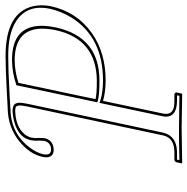

<svg xmlns="http://www.w3.org/2000/svg" viewBox="-12 -682 696 713"><g transform="rotate(-90 336.5 -326.0)"><path d="M189.9 -69.8 297.4 -575.2Q305.7 -612.8 293 -616.7Q288.6 -617.7 282.2 -618.2Q222.7 -616.7 194.3 -583.5Q184.6 -571.3 181.6 -558.1Q178.7 -543.5 180.2 -533.2Q180.2 -514.6 179.2 -508.8Q173.3 -481.9 146.5 -476.1Q141.1 -475.1 137.2 -475.1Q108.4 -475.1 108.4 -502.9Q108.4 -509.3 109.9 -516.1Q120.1 -564.5 168.5 -603.5Q220.2 -644.5 289.1 -646Q290.5 -646 291.5 -646L345.7 -648.9Q433.6 -653.8 484.9 -653.8Q645 -653.8 669.4 -551.8Q676.3 -520 669.4 -485.8Q648.9 -390.1 569.8 -333.5Q497.1 -282.2 393.1 -282.2Q348.6 -282.7 317.9 -292L271 -69.8Q263.2 -32.7 300.3 -27.8Q308.1 -26.9 316.9 -26.9H342.8Q349.1 -24.9 349.1 -19L345.2 0L342.8 2Q341.8 2 216.8 0L87.4 2L85.9 0L89.8 -19Q92.8 -26.4 99.6 -26.9H126.5Q178.7 -26.9 189 -65.9Q189.5 -68.4 189.9 -69.8ZM384.8 -606 324.2 -319.8Q342.3 -314.9 394 -314.9Q547.4 -316.9 580.6 -467.8Q611.3 -619.1 469.7 -620.1Q426.8 -619.6 384.8 -606ZM199.7 -67.9Q187 -17.6 126.5 -17.1Q122.1 -17.1 113.3 -17.1Q104 -17.1 99.6 -17.1L98.1 -8.3Q186.5 -10.3 216.8 -9.8Q252.4 -9.8 336.4 -8.3L338.4 -17.1H316.9Q260.3 -18.6 259.3 -56.6Q259.3 -64.5 261.2 -72.3L310.5 -305.2L321.3 -301.3Q351.6 -292 393.1 -292Q553.7 -292 627 -408.7Q650.4 -446.8 659.7 -488.3Q677.7 -572.8 614.3 -614.3Q589.4 -630.4 554.7 -637.7Q523.4 -644 484.9 -644Q433.1 -644 346.7 -639.2L291.5 -636.2L290.5 -635.7H285.6Q195.3 -633.3 142.6 -561.5Q124.5 -536.1 119.6 -513.7Q115.2 -488.8 131.3 -485.4Q134.8 -484.9 137.2 -484.9Q160.6 -484.9 168.5 -506.8Q169.4 -509.3 169.4 -511.2Q170.4 -518.1 170.4 -532.2Q168.9 -544.9 171.9 -560.1Q183.1 -612.3 257.8 -625.5Q271 -627.4 282.2 -627.9Q297.9 -627 304.7 -621.1Q311 -613.8 311 -601.1Q310.5 -590.3 307.1 -572.8ZM376 -613.8 381.3 -615.2Q423.8 -629.4 469.7 -629.9Q595.2 -629.9 596.7 -521.5Q596.7 -520 596.7 -519Q596.2 -494.1 590.3 -465.8Q554.7 -305.7 394 -305.2Q340.3 -305.2 321.3 -310.5L312.5 -313Z"/></g></svg>

Font: Linux Biolinum Outline O
Style: Italic
Weight: 400
Italic angle: -12°
Designer: Philipp H. Poll
Foundry: Philipp H. Poll
Version: Version 0.6.2